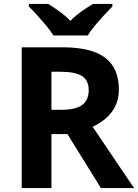

<svg xmlns="http://www.w3.org/2000/svg" viewBox="-20 -954 700 974"><path d="M298 -714Q444 -714 513.5 -661Q583 -608 583 -500Q583 -451 564.5 -414.5Q546 -378 515.5 -352.5Q485 -327 450 -311L660 0H492L322 -274H241V0H90V-714ZM287 -590H241V-397H290Q365 -397 397.5 -422Q430 -447 430 -496Q430 -547 395.5 -568.5Q361 -590 287 -590ZM251 -774Q237 -797 214.5 -824Q192 -851 168.5 -877Q145 -903 126 -921V-934H225Q251 -918 281 -896.5Q311 -875 337 -848Q363 -875 394 -896.5Q425 -918 451 -934H550V-921Q532 -903 508 -877Q484 -851 461.5 -824Q439 -797 425 -774Z"/></svg>

Font: Noto Sans Gurmukhi
Style: Bold
Weight: 700
Designer: Jelle Bosma - Monotype Design Team
Foundry: Monotype Imaging Inc.
Version: Version 2.004; ttfautohint (v1.8.4.7-5d5b)